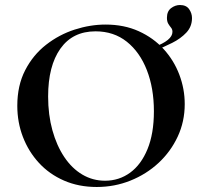

<svg xmlns="http://www.w3.org/2000/svg" viewBox="-20 -734 806 766"><path d="M366 12Q294 12 235.5 -13.5Q177 -39 135.5 -84Q94 -129 71.5 -187.5Q49 -246 49 -312Q49 -393 80.5 -454Q112 -515 164 -555.5Q216 -596 278 -616Q340 -636 401 -636Q475 -636 533.5 -609.5Q592 -583 633 -538Q674 -493 695.5 -436Q717 -379 717 -319Q717 -249 689 -189Q661 -129 612.5 -84Q564 -39 500.5 -13.5Q437 12 366 12ZM399 -13Q455 -13 499 -45Q543 -77 568.5 -139Q594 -201 594 -290Q594 -382 566 -454Q538 -526 486 -567.5Q434 -609 361 -609Q270 -609 221 -540Q172 -471 172 -349Q172 -276 189 -214.5Q206 -153 236.5 -107.5Q267 -62 308.5 -37.5Q350 -13 399 -13ZM598 -532 594 -546Q668 -573 668 -607Q668 -617 662.5 -623.5Q657 -630 651.5 -639Q646 -648 646 -663Q646 -689 662.5 -701.5Q679 -714 698 -714Q723 -714 734.5 -697.5Q746 -681 746 -662Q746 -628 723.5 -604Q701 -580 667 -563Q633 -546 598 -532Z"/></svg>

Font: Cormorant Garamond Light
Style: Regular
Weight: 300
Designer: Christian Thalmann (Catharsis Fonts)
Foundry: Catharsis Fonts
Version: Version 4.001